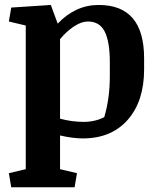

<svg xmlns="http://www.w3.org/2000/svg" viewBox="-20 -561 647 793"><path d="M387.7 -540.5Q575.2 -540.5 575.2 -320.3V-274.4Q575.2 -143.1 507.6 -66.2Q439.9 10.7 322.3 10.7Q280.3 10.7 228 -1.5V137.7L297.9 154.3L288.1 212.4H26.4L16.6 154.3L86.4 137.7V-455.6L16.6 -472.2L26.4 -529.8L189.9 -540.5L218.3 -463.4Q291.5 -540.5 387.7 -540.5ZM433.6 -245.6V-303.7Q433.6 -388.7 412.6 -430.4Q391.6 -472.2 342.8 -472.2Q316.4 -472.2 285.6 -451.9Q254.9 -431.6 228 -399.4V-70.8Q277.8 -57.6 325.2 -57.6Q372.6 -57.6 410.6 -77.1Q433.6 -154.8 433.6 -245.6Z"/></svg>

Font: NoticiaText-Bold
Style: Bold
Weight: 700
Designer: JM Sole
Foundry: JM Sole
Version: Version 1.003